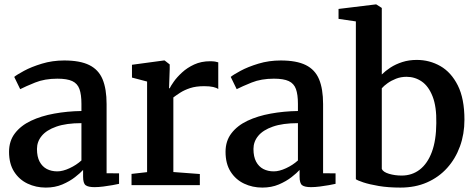

<svg xmlns="http://www.w3.org/2000/svg" viewBox="-20 -839 2158 870"><path d="M187.5 11Q143 11 105 -7Q67 -25 44 -61Q21 -97 21 -151Q21 -200.5 47.8 -235.2Q74.5 -270 120.5 -291.8Q166.5 -313.5 225.5 -324.2Q284.5 -335 349 -336V-368.5Q349 -410.5 340 -435.5Q331 -460.5 307.5 -471.5Q284 -482.5 240 -482.5Q182.5 -482.5 139.2 -465Q96 -447.5 71.5 -435L44.5 -490.5Q55.5 -500 88.8 -518Q122 -536 169.8 -550.5Q217.5 -565 271 -565Q342.5 -565 384.5 -544.2Q426.5 -523.5 444.8 -479.8Q463 -436 463 -367.5V-54L519.5 -53.5V-6Q508.5 -3.5 489.2 0Q470 3.5 448.2 6.2Q426.5 9 408.5 9Q379.5 9 368 0.2Q356.5 -8.5 356.5 -38.5V-69Q344.5 -55.5 320.2 -36.5Q296 -17.5 262.5 -3.2Q229 11 187.5 11ZM239.5 -62.5Q264.5 -62.5 295.2 -76.8Q326 -91 349 -112V-281Q280 -281 235.2 -265.2Q190.5 -249.5 169 -223.2Q147.5 -197 147.5 -164Q147.5 -129 159.5 -106.5Q171.5 -84 192.2 -73.2Q213 -62.5 239.5 -62.5Z M576 0V-51L646.5 -59V-469.5L578 -487.5V-545.5L722.5 -565H726L749 -547V-527L746 -439H749Q753.5 -449 767.5 -469Q781.5 -489 804.8 -510.5Q828 -532 860 -546.8Q892 -561.5 932 -561.5Q946 -561.5 954.8 -560Q963.5 -558.5 969 -556.5V-435.5Q962 -441 946.2 -444.8Q930.5 -448.5 905 -448.5Q868 -448.5 841.5 -439.8Q815 -431 796.5 -419Q778 -407 765.5 -397.5V-59.5L885.5 -50.5V0Z M1168.5 11Q1124 11 1086 -7Q1048 -25 1025 -61Q1002 -97 1002 -151Q1002 -200.5 1028.8 -235.2Q1055.5 -270 1101.5 -291.8Q1147.5 -313.5 1206.5 -324.2Q1265.5 -335 1330 -336V-368.5Q1330 -410.5 1321 -435.5Q1312 -460.5 1288.5 -471.5Q1265 -482.5 1221 -482.5Q1163.5 -482.5 1120.2 -465Q1077 -447.5 1052.5 -435L1025.5 -490.5Q1036.5 -500 1069.8 -518Q1103 -536 1150.8 -550.5Q1198.5 -565 1252 -565Q1323.5 -565 1365.5 -544.2Q1407.5 -523.5 1425.8 -479.8Q1444 -436 1444 -367.5V-54L1500.5 -53.5V-6Q1489.5 -3.5 1470.2 0Q1451 3.5 1429.2 6.2Q1407.5 9 1389.5 9Q1360.5 9 1349 0.2Q1337.5 -8.5 1337.5 -38.5V-69Q1325.5 -55.5 1301.2 -36.5Q1277 -17.5 1243.5 -3.2Q1210 11 1168.5 11ZM1220.5 -62.5Q1245.5 -62.5 1276.2 -76.8Q1307 -91 1330 -112V-281Q1261 -281 1216.2 -265.2Q1171.5 -249.5 1150 -223.2Q1128.5 -197 1128.5 -164Q1128.5 -129 1140.5 -106.5Q1152.5 -84 1173.2 -73.2Q1194 -62.5 1220.5 -62.5Z M1514 -753.5V-798.5L1682 -819H1685L1710 -803V-501.5Q1726 -517.5 1749.2 -532.8Q1772.5 -548 1802.8 -557.8Q1833 -567.5 1868.5 -567.5Q1926.5 -567.5 1975.5 -539.5Q2024.5 -511.5 2054.5 -451.8Q2084.5 -392 2084.5 -296.5Q2084.5 -231.5 2064.2 -175.8Q2044 -120 2006.2 -78Q1968.5 -36 1915 -12.5Q1861.5 11 1794.5 11Q1739.5 11 1696.5 3.8Q1653.5 -3.5 1626.5 -12.5Q1599.5 -21.5 1592.5 -27V-742ZM1822 -491Q1796.5 -491 1774.8 -482.5Q1753 -474 1736.2 -462Q1719.5 -450 1710 -439V-73.5Q1716 -59.5 1742.5 -51.5Q1769 -43.5 1800 -43.5Q1847 -43.5 1882 -70.5Q1917 -97.5 1936.8 -150.2Q1956.5 -203 1957 -281Q1958.5 -355.5 1940.2 -402Q1922 -448.5 1891 -469.8Q1860 -491 1822 -491Z"/></svg>

Font: Merriweather 24pt SemiBold
Style: Regular
Weight: 600
Designer: Eben Sorkin
Foundry: Eben Sorkin
Version: Version 2.100